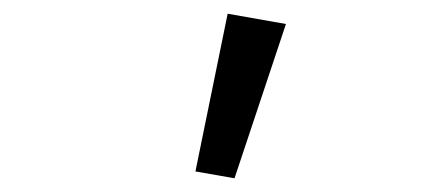

<svg xmlns="http://www.w3.org/2000/svg" viewBox="-20 -819 640 280"><path d="M322 -559 397 -784 312 -799 265 -569Z"/></svg>

Font: Hasklig
Style: Regular
Weight: 400
Monospace: yes
Designer: Paul D. Hunt, Teo Tuominen
Foundry: Adobe Systems Incorporated
Version: Version 2.030;PS 1.0;hotconv 16.6.51;makeotf.lib2.5.65220